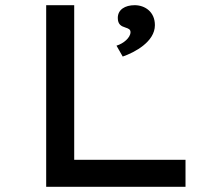

<svg xmlns="http://www.w3.org/2000/svg" viewBox="-20 -720 854 740"><path d="M695 0V-104H266V-700H158V0ZM453 -502C499 -518 577 -559 577 -623C577 -675 538 -700 499 -700C462 -700 434 -683 434 -651C434 -626 447 -619 463 -614C475 -610 483 -607 483 -596C483 -575 456 -552 429 -544Z"/></svg>

Font: Lexend Peta
Style: Regular
Weight: 400
Designer: Bonnie Shaver-Troup, Thomas Jockin
Foundry: Lexend
Version: Version 1.007